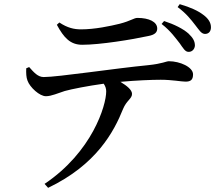

<svg xmlns="http://www.w3.org/2000/svg" viewBox="-20 -829 1040 922"><path d="M253 -710C287 -647 318 -614 375 -614C461 -614 614 -639 692 -656C724 -662 735 -674 735 -692C735 -724 696 -743 640 -743C623 -743 609 -729 555 -715C510 -704 436 -688 369 -688C336 -688 304 -695 265 -721ZM106 -501C105 -478 106 -457 112 -442C123 -410 171 -366 201 -367C227 -367 259 -382 291 -392C323 -401 404 -417 478 -427C487 -414 490 -402 490 -390C490 -322 422 -99 194 54L211 73C443 -38 527 -196 571 -306C588 -347 614 -355 614 -378C614 -397 590 -417 558 -436C636 -443 707 -446 752 -446C806 -446 851 -437 871 -437C896 -437 907 -446 907 -472C907 -507 844 -535 791 -535C778 -535 760 -523 691 -516C535 -501 258 -459 190 -459C162 -459 143 -481 120 -507ZM756 -714C800 -680 823 -646 843 -621C860 -597 869 -580 885 -580C902 -579 915 -593 916 -610C916 -631 907 -647 885 -668C859 -691 817 -712 768 -728ZM833 -795C875 -764 897 -735 918 -708C937 -684 946 -667 964 -666C984 -666 993 -680 993 -698C993 -719 982 -739 956 -758C931 -777 895 -794 843 -809Z"/></svg>

Font: Source Han Serif CN SemiBold
Style: Regular
Weight: 600
Designer: Ryoko NISHIZUKA 西塚涼子 (kana & ideographs); Frank Grießhammer (Latin, Greek & Cyrillic); Wenlong ZHANG 张文龙 (bopomofo); San
Foundry: Adobe Systems Incorporated
Version: Version 1.000;PS 1;hotconv 16.6.53;makeotf.lib2.5.65590